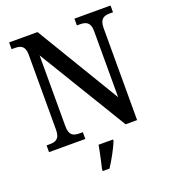

<svg xmlns="http://www.w3.org/2000/svg" viewBox="-164 -834 1042 1174"><g transform="rotate(-20 357.0 -246.5)"><path d="M32 0H268V-44H247C209 -44 180 -53 180 -115V-576L530 0H605V-599C605 -660 634 -670 672 -670H692V-714H457V-670H476C514 -670 544 -660 544 -603V-171L217 -714H32V-670H52C89 -670 119 -661 119 -603V-115C119 -53 90 -44 51 -44H32ZM301 208V221H345C373 179 409 113 426 71V61H332C324 108 311 165 301 208Z"/></g></svg>

Font: Noto Serif Armenian SemiCondensed Medium
Style: Regular
Weight: 500
Width: 4
Designer: Monotype Design Team
Foundry: Monotype Imaging Inc.
Version: Version 2.008